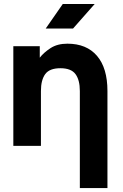

<svg xmlns="http://www.w3.org/2000/svg" viewBox="-20 -743 625 978"><path d="M386.7 214.8V-279.3Q386.7 -335.4 364.5 -365.5Q342.3 -395.5 287.6 -395.5Q232.4 -395.5 210.4 -365.5Q188.5 -335.4 188.5 -279.3V0H47.9V-507.8H182.6V-449.2Q202.6 -475.1 237.3 -497.8Q272 -520.5 323.2 -520.5Q420.9 -520.5 474.1 -458.5Q527.3 -396.5 527.3 -279.3V214.8ZM352.1 -597.7H212.9L299.8 -722.7H462.4Z"/></svg>

Font: Giphurs
Style: Bold
Weight: 700
Version: Version 0.920; ttfautohint (v1.8.4.7-5d5b)